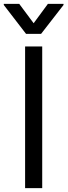

<svg xmlns="http://www.w3.org/2000/svg" viewBox="-41 -966 347 986"><path d="M175.8 -727.5V0H87.9V-727.5ZM57.6 -946.3 131.8 -846.7 205.1 -946.3H285.2V-940.4L169.9 -792H92.8L-21.5 -940.4V-946.3Z"/></svg>

Font: GitLab Sans
Style: Regular
Weight: 400
Designer: Rasmus Andersson
Foundry: Modifications by GitLab B.V., manufactured by rsms
Version: Version 4.000;git-c8fb6b7